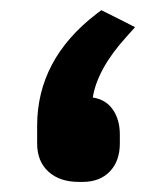

<svg xmlns="http://www.w3.org/2000/svg" viewBox="-20 -361 305 381"><path d="M136.7 0Q98.6 0 76.2 -20.3Q53.7 -40.5 53.7 -76.7V-111.3Q53.7 -243.2 171.4 -333.5L181.2 -340.8L191.9 -335.4L225.1 -318.8L248 -307.1L231 -288.1Q173.3 -224.6 164.1 -167.5Q189.9 -163.6 203.9 -143.6Q217.8 -123.5 217.8 -94.2V-76.2Q217.8 -41.5 198 -20.8Q178.2 0 143.6 0Z"/></svg>

Font: Samim FD
Style: Bold-FD
Weight: 700
Foundry: DejaVu fonts team - Redesigned by Saber Rastikerdar
Version: Version 4.0.1